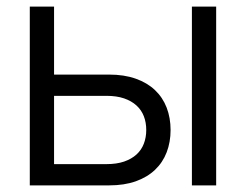

<svg xmlns="http://www.w3.org/2000/svg" viewBox="-20 -560 743 580"><path d="M559.7 0V-540H633V0ZM309.5 0H70V-540H143.3V-334.7H309.5Q355.3 -334.7 390.1 -322.3Q424.8 -310 448.2 -287.8Q471.7 -265.5 483.5 -234.7Q495.3 -203.8 495.3 -167.3Q495.3 -130.8 483.5 -100Q471.7 -69.2 448.2 -46.9Q424.8 -24.7 390.1 -12.3Q355.3 0 309.5 0ZM301.3 -64.2Q332.2 -64.2 354.8 -71.9Q377.3 -79.7 392.2 -93.2Q407.2 -106.8 414.5 -125.9Q421.8 -145 421.8 -167.3Q421.8 -190 414.5 -208.9Q407.2 -227.8 392.2 -241.4Q377.3 -255 354.8 -262.8Q332.2 -270.5 301.3 -270.5H143.3V-64.2Z"/></svg>

Font: Vela Sans GX ExtLt
Style: Regular
Weight: 200
Designer: Principal design: Mikhail Sharanda - project Manrope.
Design modification: Ravid Balaliev
Foundry: Mikhail Sharanda
Version: Version 1.001